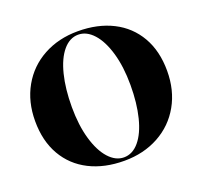

<svg xmlns="http://www.w3.org/2000/svg" viewBox="-127 -867 1080 1026"><g transform="rotate(-20 413.5 -354.0)"><path d="M791 -360Q791 -250 743 -165Q695 -80 609 -33Q523 14 413 14Q300 14 215 -29Q130 -72 83 -153.5Q36 -235 36 -348Q36 -458 84 -543Q132 -628 218 -675Q304 -722 414 -722Q527 -722 612 -679Q697 -636 744 -554.5Q791 -473 791 -360ZM246 -352Q246 -248 269 -169Q292 -90 331 -47Q370 -4 417 -4Q466 -4 503.5 -48.5Q541 -93 561 -173Q581 -253 581 -356Q581 -460 558 -539Q535 -618 496 -661Q457 -704 410 -704Q361 -704 323.5 -659.5Q286 -615 266 -535Q246 -455 246 -352Z"/></g></svg>

Font: Playfair Display SC Black
Style: Regular
Weight: 900
Designer: Claus Eggers Sørensen
Foundry: Claus Eggers Sørensen
Version: Version 1.200; ttfautohint (v1.6)